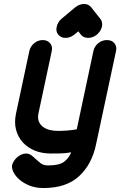

<svg xmlns="http://www.w3.org/2000/svg" viewBox="-20 -765 606 968"><path d="M359 -728Q381 -745 404 -745Q426 -745 440 -728L485 -671Q499 -654 494 -630Q488 -607 468 -590Q458 -582 447 -578Q436 -574 425 -574Q401 -574 388 -590L375 -607L354 -590Q344 -582 333 -578Q322 -574 311 -574Q287 -574 274 -590Q260 -607 266 -630Q268 -641 274.5 -652Q281 -663 291 -671ZM464 -36Q443 64 378.5 123.5Q314 183 199 183Q159 183 128.5 170.5Q98 158 77.5 140Q57 122 47.5 102Q38 82 41 67Q44 56 51 45.5Q58 35 67.5 27Q77 19 88.5 14Q100 9 111 9Q126 9 137.5 17.5Q149 26 159 36Q171 47 185 58Q199 69 223 69Q278 69 302.5 51Q327 33 339 3Q310 8 284 8.5Q258 9 236 9Q192 9 156 -5.5Q120 -20 95.5 -46.5Q71 -73 61 -110.5Q51 -148 61 -194L128 -508Q133 -531 152 -547Q171 -563 196 -563Q219 -563 232.5 -547Q246 -531 241 -508L174 -194Q169 -170 175.5 -153.5Q182 -137 196 -126Q210 -115 230 -110Q250 -105 272 -105Q293 -105 319 -107Q345 -109 367 -113L451 -508Q456 -531 475 -547Q494 -563 519 -563Q544 -563 557 -547Q570 -531 565 -508Z"/></svg>

Font: VDS
Style: Bold Italic
Weight: 700
Designer: artmaker
Foundry: artmaker
Version: Version 1.000 2009 initial release